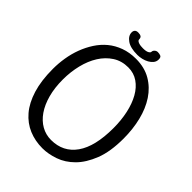

<svg xmlns="http://www.w3.org/2000/svg" viewBox="-271 -1111 1266 1266"><g transform="rotate(45 362.0 -477.5)"><path d="M130 -400Q130 -323 147 -260.5Q164 -198 194.5 -154Q225 -110 266.5 -86.5Q308 -63 357 -63Q469 -63 531 -150.5Q593 -238 593 -410Q593 -483 579 -547Q565 -611 538 -659Q511 -707 471 -734.5Q431 -762 379 -762Q318 -762 271.5 -732Q225 -702 193.5 -652Q162 -602 146 -536.5Q130 -471 130 -400ZM34 -404Q34 -455 42.5 -507Q51 -559 69 -607Q87 -655 114.5 -697.5Q142 -740 179.5 -771Q217 -802 266 -820Q315 -838 375 -838Q455 -838 514 -803.5Q573 -769 612 -710Q651 -651 670 -573Q689 -495 689 -408Q689 -286 657 -204.5Q625 -123 576 -74Q527 -25 468 -4.5Q409 16 355 16Q287 16 228.5 -8.5Q170 -33 126.5 -84Q83 -135 58.5 -214.5Q34 -294 34 -404ZM484 -941Q484 -921 472.5 -906.5Q461 -892 443 -882Q425 -872 403.5 -867Q382 -862 363 -862Q298 -862 264.5 -885.5Q231 -909 231 -941Q231 -954 238.5 -962.5Q246 -971 263 -971Q280 -971 289.5 -965Q299 -959 299 -942Q299 -936 304.5 -931.5Q310 -927 319 -924Q328 -921 338.5 -920Q349 -919 358 -919Q387 -919 400.5 -926.5Q414 -934 414 -942Q414 -953 423.5 -962Q433 -971 446 -971Q461 -971 472.5 -966Q484 -961 484 -941Z"/></g></svg>

Font: Life Savers ExtraBold
Style: Regular
Weight: 800
Designer: Pablo Impallari, Rodrigo Fuenzalida, Brenda Gallo
Foundry: Pablo Impallari, Rodrigo Fuenzalida, Brenda Gallo
Version: Version 3.001; ttfautohint (v0.95) -l 8 -r 50 -G 200 -x 14 -